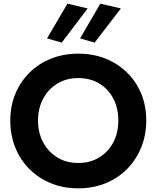

<svg xmlns="http://www.w3.org/2000/svg" viewBox="-20 -1006 851 1045"><path d="M316 -774 457 -960 347 -986 236 -797ZM495 -774 638 -960 526 -986 416 -797ZM187 -350Q187 -417 215 -469Q243 -521 292 -551Q341 -581 406 -581Q472 -581 521 -551Q570 -521 597 -469Q624 -417 624 -350Q624 -283 596.5 -231Q569 -179 520 -149Q471 -119 406 -119Q341 -119 292 -149Q243 -179 215 -231Q187 -283 187 -350ZM36 -350Q36 -271 63 -203.5Q90 -136 140 -86Q190 -36 257.5 -8.5Q325 19 406 19Q487 19 554.5 -8.5Q622 -36 671.5 -86Q721 -136 748.5 -203.5Q776 -271 776 -350Q776 -430 748.5 -496.5Q721 -563 670.5 -612Q620 -661 553 -687.5Q486 -714 406 -714Q327 -714 259.5 -687.5Q192 -661 142 -612Q92 -563 64 -496.5Q36 -430 36 -350Z"/></svg>

Font: Jost SemiBold
Style: Regular
Weight: 600
Version: Version 3.710